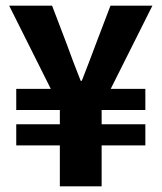

<svg xmlns="http://www.w3.org/2000/svg" viewBox="-20 -655 568 675"><path d="M190.4 0V-143.9H37.1V-218.2H190.4V-268.3H37.1V-342.5H158.6L12.2 -635.1H163.1L213.7 -502.4Q225.8 -469.4 238.1 -436.6Q250.5 -403.8 263.6 -371H267.6Q280.3 -403.8 293.1 -436.8Q305.9 -469.8 317.8 -502.4L368.4 -635.1H515.8L369.2 -342.5H491V-268.3H337.3V-218.2H491V-143.9H337.3V0Z"/></svg>

Font: Mada
Style: Regular
Weight: 400
Designer: Khaled Hosny
Version: Version 1.5